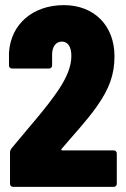

<svg xmlns="http://www.w3.org/2000/svg" viewBox="-20 -728 491 748"><path d="M220 -148C262 -198 317 -256 357 -313C405 -381 426 -436 426 -509C426 -628 347 -708 229 -708C108 -708 22 -634 15 -523V-473C15 -466 20 -461 27 -461H171C178 -461 183 -466 183 -473V-516C183 -546 198 -566 221 -566C243 -566 258 -548 258 -510C258 -469 240 -426 208 -378C162 -309 94 -234 24 -149C21 -144 19 -140 19 -134V-12C19 -5 24 0 31 0H423C430 0 435 -5 435 -12V-130C435 -137 430 -142 423 -142H223C219 -142 217 -145 220 -148Z"/></svg>

Font: Barlow Condensed ExtraBold
Style: Regular
Weight: 800
Width: 3
Designer: Jeremy Tribby
Foundry: Tribby Type
Version: Version 1.422;hotconv 1.0.109;makeotfexe 2.5.65596